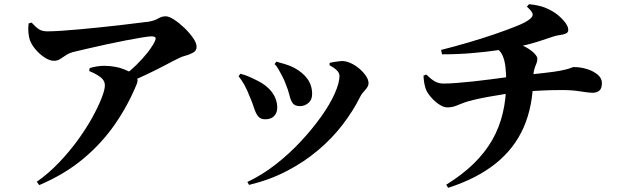

<svg xmlns="http://www.w3.org/2000/svg" viewBox="-20 -830 2970 919"><path d="M569 -465Q604 -491 633.5 -520Q663 -549 685.5 -577.5Q708 -606 720 -630Q728 -646 723.5 -651Q719 -656 704 -656Q693 -656 659.5 -650.5Q626 -645 581.5 -636.5Q537 -628 489 -617.5Q441 -607 398 -597Q355 -587 326 -580Q307 -574 293 -564Q279 -554 266.5 -546.5Q254 -539 238 -539Q218 -539 194 -554.5Q170 -570 150.5 -593Q131 -616 123 -638Q118 -653 116 -674.5Q114 -696 117 -718L131 -722Q153 -698 168 -689Q183 -680 207 -680Q232 -680 271.5 -682.5Q311 -685 359 -689.5Q407 -694 457.5 -699Q508 -704 554 -709.5Q600 -715 636 -719.5Q672 -724 690 -726Q720 -731 737 -741.5Q754 -752 773 -752Q789 -752 813.5 -736Q838 -720 862.5 -696.5Q887 -673 904 -648.5Q921 -624 921 -606Q921 -588 905 -578.5Q889 -569 869.5 -564Q850 -559 837 -552Q810 -539 770.5 -518Q731 -497 683.5 -474.5Q636 -452 585 -430ZM156 40Q213 0 263 -52.5Q313 -105 353.5 -161Q394 -217 422.5 -269Q451 -321 466.5 -361Q482 -401 482 -421Q482 -445 460.5 -461Q439 -477 407 -490L409 -504Q425 -509 443 -512Q461 -515 480 -515Q533 -514 570.5 -499.5Q608 -485 621 -475Q632 -466 636.5 -455Q641 -444 635 -429Q594 -328 531 -236.5Q468 -145 379 -70.5Q290 4 168 56Z M1164 41Q1236 7 1301.5 -44.5Q1367 -96 1422 -155.5Q1477 -215 1518.5 -273.5Q1560 -332 1582.5 -383Q1605 -434 1605 -467Q1605 -481 1591.5 -494Q1578 -507 1557 -518L1558 -529Q1569 -532 1586 -534.5Q1603 -537 1616 -538Q1637 -538 1659.5 -527.5Q1682 -517 1701 -500.5Q1720 -484 1732 -466Q1744 -448 1744 -432Q1744 -416 1728.5 -400Q1713 -384 1704 -367Q1671 -300 1620.5 -234Q1570 -168 1502.5 -111Q1435 -54 1352 -11Q1269 32 1172 55ZM1249 -259Q1226 -259 1214.5 -274.5Q1203 -290 1195.5 -314.5Q1188 -339 1176 -366Q1163 -400 1149.5 -424Q1136 -448 1122 -465L1131 -477Q1154 -471 1175.5 -461.5Q1197 -452 1210 -445Q1256 -423 1281.5 -389Q1307 -355 1307 -314Q1307 -291 1292.5 -275Q1278 -259 1249 -259ZM1416 -322Q1391 -322 1381 -336Q1371 -350 1365.5 -374Q1360 -398 1347 -429Q1342 -444 1332.5 -462.5Q1323 -481 1313 -498.5Q1303 -516 1294 -523L1303 -535Q1327 -528 1347.5 -522Q1368 -516 1389 -505Q1428 -484 1451 -453Q1474 -422 1474 -380Q1474 -352 1456 -337Q1438 -322 1416 -322Z M2116 54Q2192 7 2246.5 -46Q2301 -99 2335.5 -159Q2370 -219 2386.5 -288.5Q2403 -358 2403 -438Q2403 -480 2399 -512Q2395 -544 2384.5 -566.5Q2374 -589 2352 -601L2441 -626Q2475 -617 2500 -602.5Q2525 -588 2538.5 -573.5Q2552 -559 2552 -550Q2552 -536 2547.5 -526Q2543 -516 2538 -500.5Q2533 -485 2532 -453Q2531 -322 2486.5 -220.5Q2442 -119 2352 -47Q2262 25 2125 69ZM2121 -316Q2104 -316 2083 -329.5Q2062 -343 2044.5 -363Q2027 -383 2020 -399Q2009 -425 2007 -468L2021 -473Q2046 -448 2064 -439Q2082 -430 2103 -430Q2129 -430 2167 -433Q2205 -436 2247.5 -440.5Q2290 -445 2330.5 -450.5Q2371 -456 2402.5 -460Q2434 -464 2450 -466Q2494 -471 2527 -474.5Q2560 -478 2586.5 -481Q2613 -484 2634 -487Q2666 -492 2684.5 -496.5Q2703 -501 2712.5 -505Q2722 -509 2727 -509Q2760 -509 2791 -499Q2822 -489 2841.5 -472Q2861 -455 2861 -433Q2861 -406 2848.5 -396Q2836 -386 2816 -386Q2798 -386 2758.5 -392.5Q2719 -399 2675 -399Q2647 -399 2621 -398.5Q2595 -398 2569 -396.5Q2543 -395 2517 -393.5Q2491 -392 2465 -389Q2435 -386 2397 -380Q2359 -374 2320 -367Q2281 -360 2249.5 -352.5Q2218 -345 2202 -339Q2181 -331 2162.5 -323.5Q2144 -316 2121 -316ZM2091 -591Q2151 -606 2218 -625.5Q2285 -645 2346.5 -666Q2408 -687 2453.5 -705.5Q2499 -724 2515 -738Q2531 -750 2529.5 -762.5Q2528 -775 2502 -798L2512 -810Q2559 -805 2586 -794.5Q2613 -784 2637 -768Q2659 -753 2679.5 -729.5Q2700 -706 2700 -687Q2700 -674 2687.5 -669Q2675 -664 2658.5 -662Q2642 -660 2628 -655Q2590 -642 2558.5 -632Q2527 -622 2498 -615Q2469 -608 2434 -601Q2411 -597 2360.5 -589.5Q2310 -582 2241.5 -576Q2173 -570 2096 -570Z"/></svg>

Font: Noto Serif TC ExtraBold
Style: Regular
Weight: 800
Designer: Ryoko NISHIZUKA 西塚涼子 (kana & ideographs); Frank Grießhammer (Latin, Greek & Cyrillic); Wenlong ZHANG 张文龙 (bopomofo); San
Foundry: Adobe
Version: Version 2.002-H1;hotconv 1.1.0;makeotfexe 2.6.0